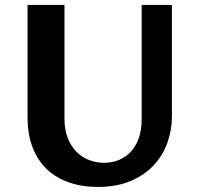

<svg xmlns="http://www.w3.org/2000/svg" viewBox="-20 -735 795 765"><path d="M236.8 -715.3V-263.7Q236.8 -218.3 250 -184.8Q263.2 -151.4 285.2 -129.6Q307.1 -107.9 335.4 -97.2Q363.8 -86.4 394.5 -86.4Q425.8 -86.4 453.1 -97.4Q480.5 -108.4 500.7 -129.9Q521 -151.4 532.7 -183.8Q544.4 -216.3 544.4 -259.8V-715.3H665V-272Q665 -217.3 647 -166.5Q628.9 -115.7 592.3 -76.4Q555.7 -37.1 500.2 -13.7Q444.8 9.8 369.6 9.8Q306.2 9.8 254.4 -8.3Q202.6 -26.4 166 -61.5Q129.4 -96.7 109.6 -148.4Q89.8 -200.2 89.8 -267.6V-715.3Z"/></svg>

Font: Proza Libre
Style: SemiBold
Weight: 600
Designer: Jasper de Waard
Foundry: Jasper de Waard
Version: Version 1.000; ttfautohint (v1.4.1.8-43bc) -l 8 -r 50 -G 200